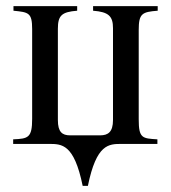

<svg xmlns="http://www.w3.org/2000/svg" viewBox="-20 -470 558 627"><path d="M495 -450H284V-435C335 -431 349 -417 349 -378V-78C349 -39 333 -28 307 -28H209C183 -28 169 -39 169 -78V-376C169 -420 182 -431 232 -435V-450H24V-435C73 -430 85 -429 85 -375V-82C85 -20 72 -17 23 -15V0H140C182 0 222 0 250 137H267C295 0 335 0 377 0H494V-15C445 -18 433 -18 433 -80V-372C433 -426 444 -431 495 -435Z"/></svg>

Font: XITS Math
Style: Regular
Weight: 400
Designer: MicroPress Inc., with final additions and corrections provided by Coen Hoffman, Elsevier (retired)
Version: Version 1.108